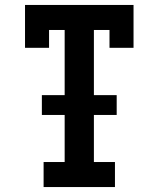

<svg xmlns="http://www.w3.org/2000/svg" viewBox="-20 -755 640 775"><path d="M156 0V-101H241V-291H149V-371H241V-634H178V-562H81V-735H519V-562H422V-634H359V-371H451V-291H359V-101H444V0Z"/></svg>

Font: Iosevka HT Extended
Style: Bold
Weight: 700
Width: 7
Monospace: yes
Designer: Belleve Invis
Foundry: Belleve Invis
Version: Version 32.3.0; ttfautohint (v1.8.4)